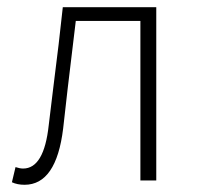

<svg xmlns="http://www.w3.org/2000/svg" viewBox="-20 -500 545 532"><path d="M48 12Q28 12 13 5L23 -37Q35 -33 44 -33Q102 -33 115 -153Q119 -189 127.5 -256Q136 -323 142.5 -377.5Q149 -432 154 -480H413V0H369V-442H190Q163 -220 155 -144Q136 12 48 12Z"/></svg>

Font: Toshiba Sans Light
Style: Regular
Weight: 300
Designer: Paul D. Hunt
Foundry: Toshiba Corporation
Version: Version 2.020;PS 2.0;hotconv 1.0.86;makeotf.lib2.5.63406